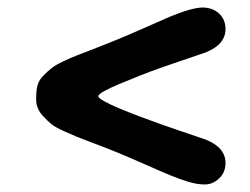

<svg xmlns="http://www.w3.org/2000/svg" viewBox="-20 -632 664 510"><path d="M527 -261Q579 -240 579 -199Q579 -174 562 -158Q545 -142 524 -142Q503 -142 479 -149.5Q455 -157 432 -166.5Q409 -176 361.5 -197Q314 -218 285.5 -229.5Q257 -241 227.5 -252Q198 -263 183.5 -269Q169 -275 148 -284.5Q127 -294 117 -302Q107 -310 96 -322Q76 -342 76 -367.5Q76 -393 80 -406.5Q84 -420 95.5 -431.5Q107 -443 117 -451Q127 -459 148 -469Q169 -479 183.5 -484.5Q198 -490 227.5 -501.5Q257 -513 285.5 -524.5Q314 -536 361.5 -557Q409 -578 432 -588Q491 -612 518 -612Q545 -612 562 -596Q579 -580 579 -555Q579 -514 527 -493Q526 -493 508 -486.5Q490 -480 465.5 -472Q441 -464 410 -453Q379 -442 350 -430.5Q321 -419 296 -408.5Q271 -398 256 -389.5Q241 -381 241 -376.5Q241 -372 256 -363.5Q271 -355 296 -344.5Q321 -334 350 -323Q379 -312 410 -301Q441 -290 465.5 -282Q490 -274 508 -267.5Q526 -261 527 -261Z"/></svg>

Font: Delius Unicase
Style: Bold
Weight: 700
Designer: Natalia Raices
Foundry: Natalia Raices
Version: Version 1.001